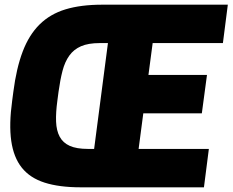

<svg xmlns="http://www.w3.org/2000/svg" viewBox="-20 -800 993 820"><path d="M37 -408Q50 -509 77 -580Q104 -651 149 -695.5Q194 -740 259.5 -760Q325 -780 417 -780H953L932 -616H632L614 -480H864L842 -316H592L572 -164H872L851 0H325Q233 0 170.5 -20Q108 -40 73 -84Q38 -128 28 -198.5Q18 -269 32 -370ZM225 -370Q218 -319 219.5 -280.5Q221 -242 235 -216Q249 -190 278 -177Q307 -164 356 -164H382L441 -616H406Q357 -616 326 -602.5Q295 -589 276 -562.5Q257 -536 247 -497.5Q237 -459 230 -408Z"/></svg>

Font: Tanohe Sans Black
Style: Italic
Weight: 900
Designer: Village Type and Design LLC & Cristiano Sobral
Foundry: Cooper Hewitt Smithsonian Design Museum
Version: Version 1.00;January 12, 2020;FontCreator 12.0.0.2547 64-bit